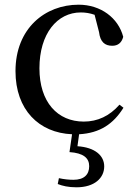

<svg xmlns="http://www.w3.org/2000/svg" viewBox="-20 -557 586 818"><path d="M276 91C335 95 360 116 360 151C360 187 338 209 293 209C275 209 253 207 231 202L226 227C246 235 271 241 306 241C383 241 424 201 424 152C424 106 385 71 310 66L317 15C406 10 463 -29 506 -98L489 -111C447 -63 396 -39 337 -39C225 -39 148 -122 148 -266C148 -414 224 -504 324 -504C344 -504 363 -501 383 -494L402 -420C407 -378 427 -362 458 -362C482 -362 498 -374 505 -400C484 -481 409 -537 315 -537C172 -537 46 -436 46 -254C46 -89 146 9 287 15Z"/></svg>

Font: Noto Serif KR Medium
Style: Regular
Weight: 500
Designer: Ryoko NISHIZUKA 西塚涼子 (kana & ideographs); Frank Grießhammer (Latin, Greek & Cyrillic); Wenlong ZHANG 张文龙 (bopomofo); San
Foundry: Adobe
Version: Version 2.001;hotconv 1.1.0;makeotfexe 2.6.0